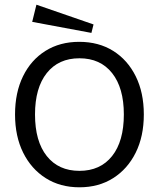

<svg xmlns="http://www.w3.org/2000/svg" viewBox="-20 -782 676 817"><path d="M317 -604Q400 -604 461.5 -565.5Q523 -527 557.5 -457.5Q592 -388 592 -295Q592 -202 557.5 -132.5Q523 -63 461.5 -24Q400 15 318 15Q236 15 174.5 -24Q113 -63 78.5 -132.5Q44 -202 44 -295Q44 -388 78 -457.5Q112 -527 173.5 -565.5Q235 -604 317 -604ZM318 -534Q229 -534 179 -471Q129 -408 129 -295Q129 -181 179 -118Q229 -55 318 -55Q407 -55 457 -118Q507 -181 507 -295Q507 -408 457 -471Q407 -534 318 -534ZM135 -762 378 -678 369 -642 117 -689Z"/></svg>

Font: Podkova
Style: Regular
Weight: 400
Designer: Ilya Yudin
Foundry: Cyreal (www.cyreal.org)
Version: Version 2.103